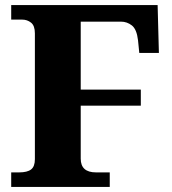

<svg xmlns="http://www.w3.org/2000/svg" viewBox="-20 -734 674 754"><path d="M24 0V-57H55Q87 -57 102 -68.5Q117 -80 117 -109V-603Q117 -633 102 -645Q87 -657 67 -657H24V-714H599L604 -526H527L522 -576Q517 -619 498 -634Q479 -649 455 -649H297V-382H533V-319H297V-111Q297 -57 357 -57H411V0Z"/></svg>

Font: Noto Serif Telugu ExtraBold
Style: Regular
Weight: 800
Designer: Jelle Bosma - Monotype Design Team
Foundry: Monotype Imaging Inc.
Version: Version 2.005; ttfautohint (v1.8.4.7-5d5b)